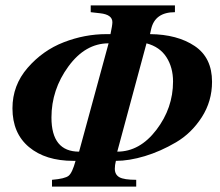

<svg xmlns="http://www.w3.org/2000/svg" viewBox="-20 -689 811 709"><path d="M538 -581 534 -563Q635 -562 699 -519Q763 -476 763 -387Q763 -315 725 -256Q687 -197 630 -163.5Q573 -130 515 -112.5Q457 -95 408 -95Q404 -79 404 -66Q404 -44 421 -34.5Q438 -25 483 -25V0H172V-25Q220 -29 233.5 -40Q247 -51 259 -95H251Q148 -95 87 -146Q26 -197 26 -289Q26 -374 82 -438.5Q138 -503 215.5 -533Q293 -563 373 -563H388Q395 -596 395 -607Q395 -635 350 -640L315 -644V-669H626V-644Q552 -644 538 -581ZM521 -529 413 -129Q496 -129 557.5 -209.5Q619 -290 619 -388Q619 -440 594.5 -478Q570 -516 521 -529ZM272 -129 381 -529Q295 -529 232.5 -443.5Q170 -358 170 -255Q170 -129 272 -129Z"/></svg>

Font: STIX
Style: Bold Italic
Weight: 700
Italic angle: -16.33°
Designer: MicroPress Inc., with final additions and corrections provided by Coen Hoffman, Elsevier (retired)
Version: Version 1.1.1